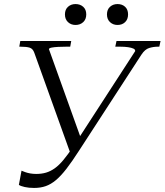

<svg xmlns="http://www.w3.org/2000/svg" viewBox="-20 -912 811 946"><path d="M369 -169Q335 -116 307.5 -80.5Q280 -45 255.5 -24.5Q231 -4 205.5 5Q180 14 148 14Q122 14 102 9.5Q82 5 73 -1L86 -71Q93 -68 104 -64Q115 -60 129 -57.5Q143 -55 159 -55Q185 -55 207 -61.5Q229 -68 250 -83Q271 -98 292.5 -124Q314 -150 340 -188L646 -660Q647 -668 637.5 -672.5Q628 -677 611 -679.5Q594 -682 572 -682H548L554 -710H771L765 -682H759Q736 -682 715 -675.5Q694 -669 677 -643ZM381 -224 330 -148 149 -652Q142 -672 126.5 -677Q111 -682 81 -682H75L80 -710H331L326 -682H307Q287 -682 267 -681Q247 -680 234.5 -677.5Q222 -675 221 -670ZM352 -789Q330 -789 315 -803Q300 -817 300 -841Q300 -865 315 -878.5Q330 -892 352 -892Q375 -892 390 -878.5Q405 -865 405 -841Q405 -817 390 -803Q375 -789 352 -789ZM559 -789Q537 -789 522 -803Q507 -817 507 -841Q507 -865 522 -878.5Q537 -892 559 -892Q582 -892 596.5 -878.5Q611 -865 611 -841Q611 -817 596.5 -803Q582 -789 559 -789Z"/></svg>

Font: Roboto Serif 120pt Expanded Light
Style: Italic
Weight: 300
Width: 7
Italic angle: -10°
Designer: Greg Gazdowicz
Foundry: Commercial Type
Version: Version 1.008